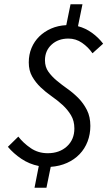

<svg xmlns="http://www.w3.org/2000/svg" viewBox="-20 -771 520 901"><path d="M414 -521Q394 -550 365 -570Q336 -590 301 -590Q253 -590 222 -561.5Q191 -533 191 -488Q191 -457 207 -434.5Q223 -412 246.5 -392.5Q270 -373 297.5 -353.5Q325 -334 348.5 -310Q372 -286 388 -254.5Q404 -223 404 -180Q404 -141 391 -107Q378 -73 353.5 -47.5Q329 -22 294.5 -6.5Q260 9 218 12L198 110H142L162 8Q117 -1 80 -26Q43 -51 17 -82L66 -130Q89 -100 124 -76Q159 -52 204 -52Q259 -52 294 -84Q329 -116 329 -168Q329 -204 313 -230.5Q297 -257 273.5 -278.5Q250 -300 222 -319.5Q194 -339 170.5 -361.5Q147 -384 131 -412Q115 -440 115 -478Q115 -515 128 -546Q141 -577 164.5 -600Q188 -623 220 -637Q252 -651 291 -653L311 -751H367L346 -648Q381 -639 411.5 -617Q442 -595 464 -566Z"/></svg>

Font: mr_Source Sans Pro
Style: Italic
Weight: 400
Italic angle: -11°
Designer: Paul D. Hunt
Foundry: Adobe Systems Incorporated
Version: Version 1.036;July 10, 2024;FontCreator 11.5.0.2430 64-bit